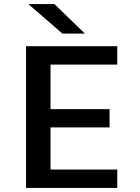

<svg xmlns="http://www.w3.org/2000/svg" viewBox="-20 -928 690 948"><path d="M108.5 0V-700H559V-609H229.5V-389H521V-299H229.5V-91H559V0ZM288.5 -762 120 -908H248.5L399.5 -762Z"/></svg>

Font: Trispace Medium
Style: Regular
Weight: 500
Designer: Tyler Finck
Foundry: Etcetera Type Company
Version: Version 1.210; ttfautohint (v1.8.3)